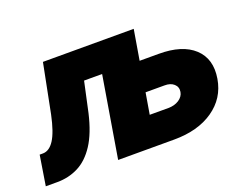

<svg xmlns="http://www.w3.org/2000/svg" viewBox="-95 -717 1129 889"><g transform="rotate(-20 469.0 -273.0)"><path d="M-4.9 0 18.6 -147.5H35.2Q66.9 -147.9 90.8 -185.3Q114.7 -222.7 131.8 -303.7L179.7 -545.9H627L602.1 -397.5H695.3Q811.5 -397.9 869.6 -344Q927.7 -290 912.1 -196.3Q897 -105 821 -52.5Q745.1 0 627.9 0H351.6L418 -399.4H329.1L296.9 -251Q275.4 -158.2 239.5 -103.3Q203.6 -48.3 156 -24.2Q108.4 0 51.8 0ZM560.5 -146.5H652.3Q682.6 -146.5 704.6 -160.6Q726.6 -174.8 730.5 -197.3Q734.4 -221.2 717.5 -236.3Q700.7 -251.5 670.9 -251H578.1Z"/></g></svg>

Font: Inter Tight Black
Style: Italic
Weight: 900
Italic angle: -9.39999°
Designer: Rasmus Andersson
Foundry: rsms
Version: Version 3.004; ttfautohint (v1.8.4.7-5d5b)